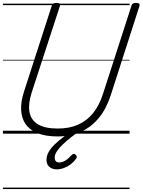

<svg xmlns="http://www.w3.org/2000/svg" viewBox="-20 -914 975 1313"><path d="M373 19Q291 19 236.5 -3.5Q182 -26 154.5 -66.5Q127 -107 124.5 -162.5Q122 -218 143 -284L334 -875Q337 -885 344 -889.5Q351 -894 367 -894Q381 -894 387.5 -889.5Q394 -885 390 -874L196 -279Q172 -204 181.5 -149Q191 -94 238.5 -64.5Q286 -35 375 -35Q454 -35 514 -61.5Q574 -88 616.5 -140.5Q659 -193 684 -271L879 -875Q882 -885 888.5 -889.5Q895 -894 911 -894Q940 -894 934 -874L739 -268Q709 -173 657.5 -109.5Q606 -46 535 -13.5Q464 19 373 19ZM367 244Q336 244 317 226.5Q298 209 298 180Q298 151 313.5 124Q329 97 355.5 72Q382 47 414 23Q446 -1 479 -24L523 -21V-17Q494 3 464.5 26Q435 49 410 73Q385 97 369.5 120Q354 143 354 164Q354 179 361.5 188Q369 197 385 197Q406 197 427 184Q448 171 471 145Q476 140 483.5 138.5Q491 137 498 145Q504 151 505 157.5Q506 164 500 172Q485 193 463.5 209.5Q442 226 417 235Q392 244 367 244ZM0 369H866V379H0ZM0 -20H866V0H0ZM0 -505H866V-500H0ZM0 -889H866V-879H0Z"/></svg>

Font: Playwrite HR Guides
Style: Regular
Weight: 400
Designer: Veronika Burian, José Scaglione
Foundry: TypeTogether
Version: Version 1.003